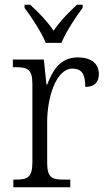

<svg xmlns="http://www.w3.org/2000/svg" viewBox="-20 -786 449 806"><path d="M172 -606H238C256 -651 298 -715 327 -753V-766H303C264 -730 233 -698 205 -657C177 -698 146 -730 107 -766H83V-753C112 -715 154 -651 172 -606ZM36 0H275V-32H250C200 -32 178 -38 178 -103V-275C178 -373 214 -498 284 -498C324 -498 338 -474 338 -421C379 -421 395 -444 395 -475C395 -517 365 -545 307 -545C231 -545 201 -489 178 -431H175L164 -536H34V-504H41C95 -504 116 -497 116 -433V-106C116 -39 94 -32 44 -32H36Z"/></svg>

Font: Noto Serif Khmer SemiCondensed Light
Style: Regular
Weight: 300
Width: 4
Designer: Danh Hong and the Monotype Design Team
Foundry: Monotype Imaging Inc.
Version: Version 2.004